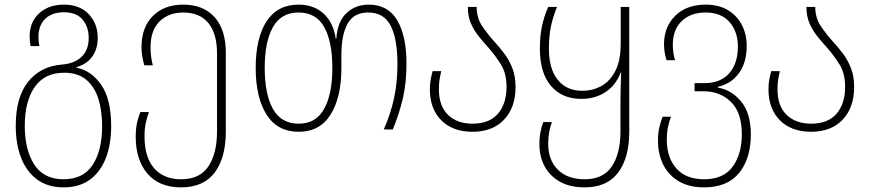

<svg xmlns="http://www.w3.org/2000/svg" viewBox="-20 -559 3761 829"><path d="M254 250Q187 250 141 216.5Q95 183 71.5 123.5Q48 64 48 -16Q48 -139 101 -205.5Q154 -272 245 -280Q301 -284 332 -313.5Q363 -343 363 -395Q363 -443 336.5 -474.5Q310 -506 256 -506Q204 -506 175 -477.5Q146 -449 146 -399Q146 -389 147 -379.5Q148 -370 150 -360H112Q108 -380 108 -402Q108 -464 149 -501.5Q190 -539 256 -539Q325 -539 363.5 -497.5Q402 -456 402 -396Q402 -348 378.5 -315Q355 -282 310 -269V-267Q375 -254 417.5 -192Q460 -130 460 -15Q460 64 437 123.5Q414 183 368.5 216.5Q323 250 254 250ZM254 215Q340 215 380.5 152.5Q421 90 421 -15Q421 -81 404.5 -133Q388 -185 352 -215Q316 -245 257 -245Q173 -245 130 -183.5Q87 -122 87 -16Q87 88 128 151.5Q169 215 254 215Z M762 250Q667 250 616.5 190.5Q566 131 566 32Q566 -6 572.5 -32Q579 -58 586 -75H623Q616 -57 610 -31Q604 -5 604 30Q604 120 645.5 167.5Q687 215 762 215Q843 215 880 159Q917 103 917 9V-329Q917 -413 880 -459Q843 -505 771 -505Q708 -505 669 -466.5Q630 -428 630 -355Q630 -330 633 -310.5Q636 -291 640 -277H603Q599 -291 595 -311.5Q591 -332 591 -356Q591 -441 640 -490Q689 -539 771 -539Q858 -539 906.5 -485Q955 -431 955 -331V9Q955 122 907 186Q859 250 762 250Z M1270 10Q1178 10 1131 -64Q1084 -138 1084 -266Q1084 -395 1131 -467Q1178 -539 1269 -539Q1334 -539 1376.5 -501Q1419 -463 1430 -391H1432Q1437 -466 1476 -502.5Q1515 -539 1572 -539Q1655 -539 1695 -471.5Q1735 -404 1735 -284Q1735 -201 1719.5 -134.5Q1704 -68 1676 0H1637Q1667 -68 1681.5 -135.5Q1696 -203 1696 -283Q1696 -392 1666.5 -448.5Q1637 -505 1570 -505Q1508 -505 1481 -457Q1454 -409 1454 -321V-265Q1454 -139 1407.5 -64.5Q1361 10 1270 10ZM1270 -25Q1344 -25 1379.5 -89Q1415 -153 1415 -265Q1415 -379 1380 -442Q1345 -505 1269 -505Q1194 -505 1158.5 -442Q1123 -379 1123 -266Q1123 -152 1158.5 -88.5Q1194 -25 1270 -25Z M2020 10Q1935 10 1885.5 -39.5Q1836 -89 1836 -174Q1836 -198 1840 -218Q1844 -238 1848 -252H1885Q1882 -239 1878.5 -219.5Q1875 -200 1875 -174Q1875 -101 1914.5 -63Q1954 -25 2020 -25Q2093 -25 2130 -68Q2167 -111 2167 -184Q2167 -242 2143 -280.5Q2119 -319 2090 -352Q2068 -376 2047.5 -401.5Q2027 -427 2013.5 -457.5Q2000 -488 2000 -529H2038Q2038 -482 2061.5 -447Q2085 -412 2114 -380Q2137 -355 2158 -327Q2179 -299 2192.5 -264Q2206 -229 2206 -183Q2206 -95 2156.5 -42.5Q2107 10 2020 10Z M2505 250Q2441 250 2397.5 225.5Q2354 201 2331.5 159Q2309 117 2309 64Q2309 33 2314 9Q2319 -15 2326 -32H2363Q2356 -14 2351.5 10Q2347 34 2347 62Q2347 132 2388.5 173.5Q2430 215 2505 215Q2585 215 2622 159Q2659 103 2659 9V-127Q2659 -154 2660 -187Q2661 -220 2662 -246H2660Q2639 -191 2594.5 -161.5Q2550 -132 2490 -132Q2407 -132 2359 -188Q2311 -244 2311 -349Q2311 -404 2320 -446Q2329 -488 2347 -529H2385Q2367 -485 2358.5 -443.5Q2350 -402 2350 -350Q2350 -262 2388 -214.5Q2426 -167 2494 -167Q2538 -167 2575.5 -187Q2613 -207 2636.5 -252Q2660 -297 2660 -371V-529H2697V9Q2697 122 2649 186Q2601 250 2505 250Z M3020 250Q2955 250 2910.5 223.5Q2866 197 2843.5 151.5Q2821 106 2821 48Q2821 14 2827.5 -12Q2834 -38 2841 -55H2877Q2870 -37 2864.5 -11.5Q2859 14 2859 47Q2860 124 2901.5 169.5Q2943 215 3020 215Q3104 215 3143.5 160.5Q3183 106 3183 21Q3183 -73 3136 -119Q3089 -165 3017 -165H2979V-200H3022Q3090 -200 3128 -242Q3166 -284 3166 -359Q3166 -422 3130 -463.5Q3094 -505 3027 -505Q2962 -505 2923.5 -468Q2885 -431 2885 -366Q2885 -345 2888 -327.5Q2891 -310 2895 -299H2858Q2854 -311 2850.5 -329.5Q2847 -348 2847 -367Q2847 -443 2895.5 -491Q2944 -539 3027 -539Q3083 -539 3122.5 -515.5Q3162 -492 3183 -451.5Q3204 -411 3204 -361Q3204 -289 3170.5 -243Q3137 -197 3079 -184V-181Q3139 -171 3180.5 -120Q3222 -69 3222 21Q3222 125 3171.5 187.5Q3121 250 3020 250Z M3482 10Q3397 10 3347.5 -39.5Q3298 -89 3298 -174Q3298 -198 3302 -218Q3306 -238 3310 -252H3347Q3344 -239 3340.5 -219.5Q3337 -200 3337 -174Q3337 -101 3376.5 -63Q3416 -25 3482 -25Q3555 -25 3592 -68Q3629 -111 3629 -184Q3629 -242 3605 -280.5Q3581 -319 3552 -352Q3530 -376 3509.5 -401.5Q3489 -427 3475.5 -457.5Q3462 -488 3462 -529H3500Q3500 -482 3523.5 -447Q3547 -412 3576 -380Q3599 -355 3620 -327Q3641 -299 3654.5 -264Q3668 -229 3668 -183Q3668 -95 3618.5 -42.5Q3569 10 3482 10Z"/></svg>

Font: Noto Sans Georgian SemiCondensed ExtraLight
Style: Regular
Weight: 200
Width: 4
Designer: Monotype Design Team, Akaki Razmadze
Foundry: Google LLC
Version: Version 2.005; ttfautohint (v1.8.4.7-5d5b)